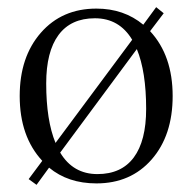

<svg xmlns="http://www.w3.org/2000/svg" viewBox="-20 -499 537 536"><path d="M82 17 60 1 98 -50Q35 -118 35 -231Q35 -340 94 -407.5Q153 -475 249 -475Q326 -475 380 -430L416 -479L437 -462L399 -412Q462 -344 462 -231Q462 -121 403.5 -54Q345 13 249 13Q170 13 117 -31ZM148 -73Q184 -13 252 -13Q319 -13 353.5 -59.5Q388 -106 388 -195Q388 -299 362 -362ZM135 -100 349 -388Q313 -448 245 -448Q178 -448 143.5 -401.5Q109 -355 109 -266Q109 -163 135 -100Z"/></svg>

Font: Foglihten068fMac
Style: Regular
Weight: 500
Designer: gluk (gluksza@wp.pl)
Foundry: gluk (gluksza@wp.pl)
Version: Version 0.68